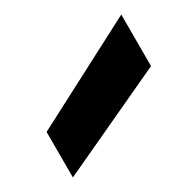

<svg xmlns="http://www.w3.org/2000/svg" viewBox="-66 -827 363 358"><g transform="rotate(-30 115.0 -648.0)"><path d="M0 -539V-637L230 -757V-646Z"/></g></svg>

Font: DM Sans 24pt ExtraBold
Style: Regular
Weight: 800
Designer: Colophon Foundry, Jonny Pinhorn
Foundry: Colophon Foundry
Version: Version 4.004;gftools[0.9.30]